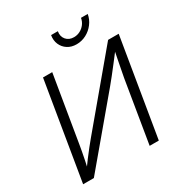

<svg xmlns="http://www.w3.org/2000/svg" viewBox="-212 -1090 1172 1241"><g transform="rotate(-30 374.5 -469.0)"><path d="M611.8 0H543.5L619.6 -461.4Q623.5 -482.4 629.4 -512.9Q635.3 -543.5 642.8 -582.5Q650.4 -621.6 659.7 -667.5L672.4 -662.6Q635.7 -614.7 607.7 -578.4Q579.6 -542 556.9 -513.4Q534.2 -484.9 513.2 -459.5L127 0H46.9L167.5 -727.5H236.3L155.8 -242.7Q151.9 -218.8 146.5 -189Q141.1 -159.2 134.3 -126.2Q127.4 -93.3 119.6 -59.6L108.9 -64Q132.8 -97.7 156.5 -128.9Q180.2 -160.2 201.4 -186.8Q222.7 -213.4 239.3 -233.4L653.3 -727.5H732.4ZM463.9 -804.2Q425.3 -804.2 397.5 -822.3Q369.6 -840.3 356.4 -870.8Q343.3 -901.4 349.6 -938.5H399.9Q393.6 -901.4 414.3 -877Q435.1 -852.5 472.2 -852.5Q496.6 -852.5 518.1 -863.8Q539.6 -875 554.2 -894.5Q568.8 -914.1 572.8 -938.5H623Q616.7 -901.4 593.5 -870.6Q570.3 -839.8 536.4 -822Q502.4 -804.2 463.9 -804.2Z"/></g></svg>

Font: Inter 18pt Light
Style: Italic
Weight: 300
Italic angle: -9.3988°
Designer: Rasmus Andersson
Foundry: rsms
Version: Version 4.001;git-66647c0bb